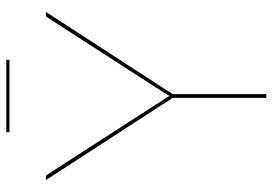

<svg xmlns="http://www.w3.org/2000/svg" viewBox="-148 -718 866 610"><g transform="rotate(-90 285.0 -413.0)"><path d="M291 -297.5V0H279V-297.5L18 -700H28Q32.5 -700 35 -696L270.5 -331Q274.5 -324.5 278.5 -318.8Q282.5 -313 285 -307Q288 -313 291.8 -318.8Q295.5 -324.5 299.5 -331L535 -696Q537.5 -700 542 -700H552ZM170 -826H400V-816H170Z"/></g></svg>

Font: Lato 2
Style: Regular
Weight: 100
Designer: Lukasz Dziedzic with Adam Twardoch and Botio Nikoltchev
Foundry: tyPoland Lukasz Dziedzic
Version: Version 2.015; 2015-08-06; http://www.latofonts.com/